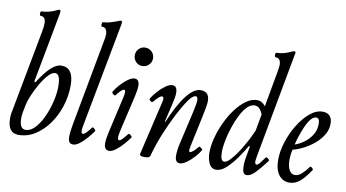

<svg xmlns="http://www.w3.org/2000/svg" viewBox="-73 -900 1961 1088"><g transform="rotate(10 907.0 -356.0)"><path d="M83 13Q20 13 20 -71Q20 -80 21 -91.5Q22 -103 25 -116L114 -589Q117 -605 118 -616.5Q119 -628 119 -635Q119 -673 91 -673Q84 -673 84 -686Q84 -699 91 -699Q110 -699 133.5 -705Q157 -711 176 -721Q181 -724 185 -724.5Q189 -725 190 -725Q196 -725 196 -718Q196 -710 195 -705L119 -300L126 -297Q200 -416 255 -416Q326 -416 326 -314Q326 -252 307 -193.5Q288 -135 254.5 -88.5Q221 -42 177 -14.5Q133 13 83 13ZM117 -22Q146 -22 171.5 -49.5Q197 -77 216.5 -120Q236 -163 247 -210Q258 -257 258 -296Q258 -368 228 -368Q210 -368 189 -345.5Q168 -323 148.5 -289.5Q129 -256 114.5 -222.5Q100 -189 95 -166Q89 -139 85.5 -119Q82 -99 82 -84Q82 -22 117 -22Z M397 13Q382 13 375 3.5Q368 -6 368 -28Q368 -41 370 -58Q372 -75 376 -97L468 -594Q471 -608 472 -617.5Q473 -627 473 -634Q473 -673 444 -673Q437 -673 438 -686Q439 -699 444 -699Q462 -699 487.5 -706.5Q513 -714 529 -721Q538 -725 544 -725Q553 -725 549 -705L438 -117Q431 -83 432 -69.5Q433 -56 442 -56Q454 -56 487 -100Q491 -105 500.5 -96Q510 -87 507 -83Q494 -64 474.5 -41.5Q455 -19 434.5 -3Q414 13 397 13Z M706 -493Q684 -493 669 -508.5Q654 -524 654 -546Q654 -568 669 -583.5Q684 -599 706 -599Q728 -599 743.5 -583.5Q759 -568 759 -546Q759 -524 743.5 -508.5Q728 -493 706 -493ZM604 13Q575 13 575 -27Q575 -51 584 -90L632 -301Q642 -343 628 -343Q616 -343 586 -304Q582 -299 572 -307Q562 -315 566 -321Q577 -340 596.5 -362Q616 -384 638 -400Q660 -416 676 -416Q704 -416 704 -378Q704 -355 695 -316L650 -123Q641 -85 641.5 -70.5Q642 -56 651 -56Q657 -56 667.5 -67Q678 -78 696 -100Q700 -104 709.5 -96Q719 -88 716 -83Q703 -64 683 -41.5Q663 -19 642 -3Q621 13 604 13Z M807 13Q778 13 781 -2L853 -309Q862 -343 847 -343Q833 -343 802 -305Q797 -298 787 -305.5Q777 -313 781 -320Q793 -340 813 -362.5Q833 -385 855 -400.5Q877 -416 894 -416Q922 -416 922 -376Q922 -364 919.5 -348Q917 -332 912 -312L887 -206L890 -204Q980 -416 1057 -416Q1107 -416 1107 -361Q1107 -349 1102.5 -323.5Q1098 -298 1093 -274L1060 -119Q1053 -88 1051.5 -74Q1050 -60 1057 -60Q1071 -60 1102 -98Q1105 -102 1115 -94Q1125 -86 1123 -83Q1112 -63 1091.5 -40.5Q1071 -18 1049 -2.5Q1027 13 1010 13Q983 13 983 -28Q983 -41 985 -58Q987 -75 992 -97L1035 -284Q1047 -337 1047 -355Q1047 -377 1035 -377Q1018 -377 995 -345Q972 -313 941 -254Q911 -196 885 -132.5Q859 -69 840 0Q837 13 807 13Z M1220 13Q1192 13 1179 -14.5Q1166 -42 1166 -75Q1166 -115 1178 -161Q1190 -207 1211 -252Q1232 -297 1259.5 -334Q1287 -371 1318.5 -393.5Q1350 -416 1382 -416Q1410 -416 1430 -389L1466 -589Q1472 -622 1472 -634Q1472 -673 1443 -673Q1436 -673 1436 -686Q1436 -699 1443 -699Q1463 -699 1485.5 -705Q1508 -711 1527 -721Q1535 -725 1542 -725Q1548 -725 1548 -718Q1548 -714 1547.5 -711.5Q1547 -709 1546 -705L1435 -103Q1434 -93 1432.5 -85.5Q1431 -78 1431 -72Q1431 -65 1433.5 -60Q1436 -55 1440 -55Q1448 -55 1460 -70Q1472 -85 1485 -103Q1490 -109 1499.5 -100.5Q1509 -92 1505 -87Q1471 -42 1444.5 -14.5Q1418 13 1396 13Q1380 13 1375 -1Q1370 -15 1370 -38Q1370 -59 1375.5 -89.5Q1381 -120 1386 -148L1381 -153Q1360 -116 1333 -78Q1306 -40 1277 -13.5Q1248 13 1220 13ZM1257 -40Q1272 -40 1293 -62.5Q1314 -85 1335.5 -118.5Q1357 -152 1375 -186.5Q1393 -221 1403 -246L1420 -340Q1403 -384 1373 -384Q1351 -384 1330.5 -363.5Q1310 -343 1293 -309Q1276 -275 1263 -236Q1250 -197 1242.5 -159Q1235 -121 1235 -92Q1235 -40 1257 -40Z M1641 13Q1603 13 1580 -17.5Q1557 -48 1557 -104Q1557 -152 1574 -206Q1591 -260 1620 -307.5Q1649 -355 1685 -385.5Q1721 -416 1759 -416Q1785 -416 1799.5 -401Q1814 -386 1814 -356Q1814 -322 1796 -292Q1778 -262 1749.5 -238Q1721 -214 1688.5 -197.5Q1656 -181 1627 -174Q1623 -156 1621.5 -142Q1620 -128 1620 -115Q1620 -79 1631.5 -57Q1643 -35 1665 -35Q1685 -35 1705 -53.5Q1725 -72 1741 -95Q1745 -100 1753.5 -92.5Q1762 -85 1760 -81Q1730 -35 1702 -11Q1674 13 1641 13ZM1634 -205Q1661 -214 1687 -233Q1713 -252 1730.5 -280Q1748 -308 1748 -343Q1748 -377 1728 -377Q1713 -377 1698.5 -360Q1684 -343 1672 -316.5Q1660 -290 1650 -260.5Q1640 -231 1634 -205Z"/></g></svg>

Font: Junicode Two Beta Condensed
Style: Italic
Weight: 400
Width: 3
Italic angle: -9°
Version: Version 1.053; ttfautohint (v1.8.4)